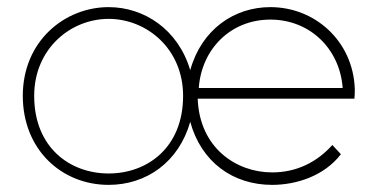

<svg xmlns="http://www.w3.org/2000/svg" viewBox="-20 -502 1060 539"><path d="M285 -449C392 -449 494 -365 494 -233C494 -87 393 -15 285 -15C177 -15 76 -87 76 -233C76 -365 178 -449 285 -449ZM44 -233C44 -82 153 17 285 17C391 17 482 -47 514 -160C545 -47 634 17 744 17C812 17 890 -8 937 -69L913 -95C870 -47 813 -18 744 -18C643 -18 540 -87 535 -225H975C976 -233 976 -244 976 -253C971 -387 864 -482 739 -482C638 -482 546 -420 514 -305C480 -420 384 -482 285 -482C162 -482 44 -387 44 -233ZM538 -255C546 -365 628 -447 739 -447C850 -447 934 -365 942 -255Z"/></svg>

Font: Kreadon Extra Light
Style: Regular
Weight: 200
Designer: kohakuno
Foundry: StudioGnu
Version: Version 1.000;Glyphs 3.1.2 (3151)